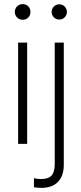

<svg xmlns="http://www.w3.org/2000/svg" viewBox="-20 -699 396 933"><path d="M68 0V-492H112V0ZM90 -603Q74 -603 63 -614Q52 -625 52 -641Q52 -657 63 -668Q74 -679 90 -679Q107 -679 117.5 -668Q128 -657 128 -641Q128 -625 117.5 -614Q107 -603 90 -603ZM268 -604Q252 -604 241.5 -615Q231 -626 231 -641Q231 -656 241.5 -667Q252 -678 268 -678Q284 -678 294.5 -667Q305 -656 305 -641Q305 -626 294.5 -615Q284 -604 268 -604ZM180 214Q170 214 162.5 213Q155 212 145 211V167Q161 171 179 171Q215 171 230.5 154Q246 137 246 97V-492H290V102Q290 155 262 184.5Q234 214 180 214Z"/></svg>

Font: Red Hat Display
Style: Regular
Weight: 300
Designer: Pentagram, MCKL
Foundry: Pentagram, MCKL
Version: Version 1.023